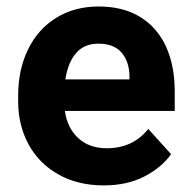

<svg xmlns="http://www.w3.org/2000/svg" viewBox="-20 -558 581 588"><path d="M503.9 -85.9Q475.6 -45.4 422.6 -17.8Q369.6 9.8 297.9 9.8Q218.3 9.8 158.7 -23.9Q99.1 -57.6 67.6 -115.7Q36.1 -173.8 35.6 -244.6V-265.1Q35.6 -344.7 65.9 -406.7Q96.2 -468.8 152.1 -503.4Q208 -538.1 282.2 -538.1Q356.9 -538.1 409.2 -506.1Q461.4 -474.1 488.3 -415.5Q515.1 -356.9 515.1 -278.3V-218.3H178.7Q186 -166 219.7 -135Q253.4 -104 306.6 -104Q387.2 -104 434.1 -163.1ZM180.2 -314.9H376.5V-325.7Q375.5 -370.6 351.8 -397.5Q328.1 -424.3 281.2 -424.3Q237.8 -424.3 212.9 -395.3Q188 -366.2 180.2 -314.9Z"/></svg>

Font: Mardoto
Style: Bold
Weight: 700
Designer: Christian Robertson, Vahan Hovhannisyan
Foundry: Google
Version: Version 1.000